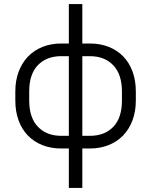

<svg xmlns="http://www.w3.org/2000/svg" viewBox="-20 -720 740 940"><path d="M280 7Q229 7 187.5 -9.5Q146 -26 116.5 -56.5Q87 -87 71 -130.5Q55 -174 55 -228V-272Q55 -326 71.5 -369.5Q88 -413 117.5 -443.5Q147 -474 188.5 -490.5Q230 -507 280 -507H317V-700H383V-507H420Q471 -507 512.5 -490.5Q554 -474 583.5 -443.5Q613 -413 629 -369.5Q645 -326 645 -272V-228Q645 -174 628.5 -130.5Q612 -87 582.5 -56.5Q553 -26 511.5 -9.5Q470 7 420 7H383V200H317V7ZM123 -228Q123 -144 165.5 -99.5Q208 -55 280 -55H317V-445H280Q208 -445 165.5 -401Q123 -357 123 -272ZM383 -445V-55H420Q492 -55 534.5 -99Q577 -143 577 -228V-272Q577 -356 534.5 -400.5Q492 -445 420 -445Z"/></svg>

Font: Retni Sans
Style: Regular
Weight: 400
Designer: Vitaly Kuzmin
Foundry: ParaType Ltd.
Version: Version 1.00;March 2, 2019;FontCreator 11.5.0.2425 64-bit; t